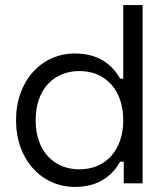

<svg xmlns="http://www.w3.org/2000/svg" viewBox="-20 -720 655 754"><path d="M540 -700H464V-411H452C424 -459 375 -510 274 -510C144 -510 43 -404 43 -248C43 -92 144 14 274 14C375 14 424 -37 452 -85H466V0H540ZM292 -441C395 -441 464 -366 464 -248C464 -130 395 -55 292 -55C191 -55 120 -127 120 -248C120 -369 191 -441 292 -441Z"/></svg>

Font: Space Text
Style: Regular
Weight: 400
Designer: Florian Karsten (Space Text), Colophon Foundry (Space Mono)
Foundry: Florian Karsten
Version: Version 1.003;PS 001.003;hotconv 1.0.88;makeotf.lib2.5.64775